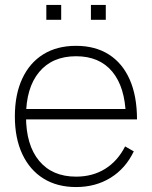

<svg xmlns="http://www.w3.org/2000/svg" viewBox="-20 -740 613 775"><path d="M347 -660V-720H407V-660ZM167 -660V-720H227V-660ZM287 15Q210.5 15 155.2 -19.5Q100 -54 70 -118Q40 -182 40 -270Q40 -358.5 69.8 -422.5Q99.5 -486.5 154.8 -520.8Q210 -555 287 -555Q364.5 -555 419.5 -520Q474.5 -485 503.8 -418.5Q533 -352 533 -258H488V-272Q485 -388.5 433.2 -450.8Q381.5 -513 287 -513Q191 -513 138 -449.2Q85 -385.5 85 -270Q85 -154.5 138 -90.8Q191 -27 287 -27Q354 -27 404.5 -58.5Q455 -90 485 -149L520 -129Q487 -60 426.5 -22.5Q366 15 287 15ZM67 -258V-300H507V-258Z"/></svg>

Font: Manrope ExtraLight
Style: Regular
Weight: 200
Designer: Mikhail Sharanda
Foundry: Mikhail Sharanda
Version: Version 4.505